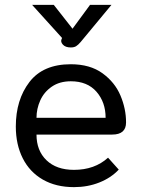

<svg xmlns="http://www.w3.org/2000/svg" viewBox="-20 -759 583 789"><path d="M45 0ZM45 -239Q45 -349 101 -422Q157 -495 271 -495Q350 -495 401 -458Q452 -421 475 -366.5Q498 -312 498 -256Q498 -206 441 -206H130Q130 -140 171 -100.5Q212 -61 284 -61Q369 -61 424 -111L468 -62Q436 -28 388 -9Q340 10 284 10Q210 10 156 -21Q102 -52 73.5 -108.5Q45 -165 45 -239ZM414 -275Q414 -339 376.5 -382Q339 -425 271 -425Q225 -425 193 -403Q161 -381 145.5 -346.5Q130 -312 130 -275ZM233 -598 235 -603 112 -739H201L278 -641L350 -739H438L312 -587Q301 -574 292.5 -569Q284 -564 271 -564Q249 -564 238.5 -575.5Q228 -587 233 -598Z"/></svg>

Font: Niramit
Style: Regular
Weight: 400
Version: Version 1.000; ttfautohint (v1.6)